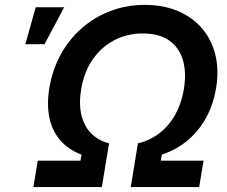

<svg xmlns="http://www.w3.org/2000/svg" viewBox="-20 -757 918 777"><path d="M115.2 0 132.8 -106.9H305.7L309.6 -131.3Q255.4 -151.9 222.7 -190.7Q189.9 -229.5 179.4 -283Q168.9 -336.4 179.7 -400.9Q191.9 -474.6 225.6 -536.1Q259.3 -597.7 310.8 -642.8Q362.3 -688 427.5 -712.6Q492.7 -737.3 566.4 -737.3Q640.6 -737.3 699.2 -712.6Q757.8 -688 796.9 -642.8Q835.9 -597.7 851.3 -536.1Q866.7 -474.6 854.5 -400.9Q843.8 -335.9 815.2 -282.7Q786.6 -229.5 741.5 -190.7Q696.3 -151.9 634.8 -131.3L630.9 -106.9H803.7L786.1 0H509.3L538.1 -176.8Q612.3 -194.8 660.9 -252.2Q709.5 -309.6 724.1 -396.5Q735.4 -466.3 719.2 -516.8Q703.1 -567.4 662.4 -594.5Q621.6 -621.6 558.1 -621.6Q495.1 -621.6 442.9 -594.5Q390.6 -567.4 355.5 -516.8Q320.3 -466.3 308.6 -396.5Q293.9 -309.6 323.7 -252.2Q353.5 -194.8 421.4 -176.8L392.1 0ZM82.5 -578.1 124.5 -727.5H239.7L160.2 -578.1Z"/></svg>

Font: Inter 24pt SemiBold
Style: Italic
Weight: 600
Italic angle: -9.3988°
Designer: Rasmus Andersson
Foundry: rsms
Version: Version 4.001;git-66647c0bb